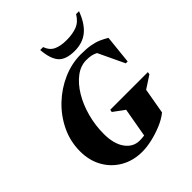

<svg xmlns="http://www.w3.org/2000/svg" viewBox="-236 -1007 1161 1161"><g transform="rotate(-45 345.0 -426.0)"><path d="M305 10Q228 10 168 -24.5Q108 -59 74 -119.5Q40 -180 40 -258Q40 -342 75.5 -416.5Q111 -491 171 -548Q231 -605 305.5 -637.5Q380 -670 458 -670Q507 -670 540.5 -664Q574 -658 599 -647Q624 -636 647 -622L628 -439H612L533 -606Q515 -615 498.5 -618.5Q482 -622 457 -622Q408 -622 364.5 -589Q321 -556 287.5 -500.5Q254 -445 235 -375Q216 -305 216 -231Q216 -146 251 -97.5Q286 -49 342 -49Q360 -49 382 -52L415 -239L344 -291L347 -307H669L666 -291L586 -239L557 -74Q525 -48 480.5 -29.5Q436 -11 390 -0.5Q344 10 305 10ZM447 -710Q372 -710 340.5 -746Q309 -782 303 -862H328Q342 -822 374.5 -806.5Q407 -791 459 -791Q510 -791 547.5 -805.5Q585 -820 610 -862H635Q606 -784 560.5 -747Q515 -710 447 -710Z"/></g></svg>

Font: Spectral SC ExtraBold
Style: Italic
Weight: 800
Italic angle: -10°
Designer: Jean-Baptiste Levee
Foundry: Production Type
Version: Version 2.001